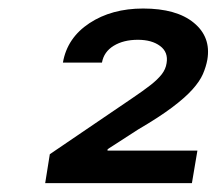

<svg xmlns="http://www.w3.org/2000/svg" viewBox="-20 -861 501 444"><path d="M84.5 -437.5 95.2 -504.4 285.6 -633.8Q311 -650.9 327.9 -664.1Q344.7 -677.2 354 -689.2Q363.3 -701.2 365.2 -714.8Q369.6 -740.2 350.3 -754.6Q331.1 -769 298.8 -769Q265.6 -769 242.9 -755.1Q220.2 -741.2 215.8 -716.3H125.5Q135.3 -773.4 186.8 -807.4Q238.3 -841.3 311 -841.3Q388.2 -841.3 428.2 -808.3Q468.3 -775.4 459.5 -723.1Q456.5 -706.5 449.2 -689.7Q441.9 -672.9 425 -654.1Q408.2 -635.3 377.9 -612.5Q347.7 -589.8 299.3 -561.5L229 -516.1L228.5 -512.7H436.5L423.8 -437.5Z"/></svg>

Font: Inter Medium
Style: Italic
Weight: 500
Italic angle: -9.3988°
Designer: Rasmus Andersson
Foundry: rsms
Version: Version 4.001;git-66647c0bb